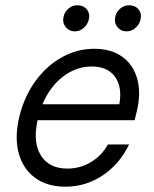

<svg xmlns="http://www.w3.org/2000/svg" viewBox="-20 -694 582 724"><path d="M226.7 10Q156.7 10 110.8 -24.6Q65 -59.2 49.6 -120Q34.2 -180.8 54.2 -259.2Q73.3 -333.3 115 -390Q156.7 -446.7 213.8 -478.3Q270.8 -510 335 -510Q400 -510 441.7 -479.6Q483.3 -449.2 497.9 -395.4Q512.5 -341.7 495 -270.8L487.5 -240.8H121.7Q103.3 -157.5 134.2 -107.9Q165 -58.3 234.2 -58.3Q282.5 -58.3 323.3 -82.9Q364.2 -107.5 386.7 -149.2H466.7Q430.8 -75 367.1 -32.5Q303.3 10 226.7 10ZM140 -300.8H430Q441.7 -366.7 413.3 -405Q385 -443.3 325.8 -443.3Q267.5 -443.3 217.9 -405.4Q168.3 -367.5 140 -300.8ZM457.5 -575.8Q435 -575.8 422.1 -592.9Q409.2 -610 415 -632.5Q419.2 -650 433.8 -662.1Q448.3 -674.2 465.8 -674.2Q490 -674.2 502.9 -657.9Q515.8 -641.7 509.2 -617.5Q504.2 -600 489.6 -587.9Q475 -575.8 457.5 -575.8ZM262.5 -575.8Q240 -575.8 227.1 -592.9Q214.2 -610 220 -632.5Q224.2 -650 238.8 -662.1Q253.3 -674.2 270.8 -674.2Q295 -674.2 307.9 -657.9Q320.8 -641.7 314.2 -617.5Q309.2 -600 294.6 -587.9Q280 -575.8 262.5 -575.8Z"/></svg>

Font: Funnel Sans Light Light
Style: Italic
Weight: 300
Italic angle: -14.036°
Version: Version 1.000